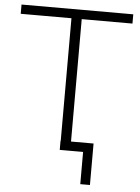

<svg xmlns="http://www.w3.org/2000/svg" viewBox="-58 -745 691 950"><g transform="rotate(5 287.5 -270.0)"><path d="M262 0V-670L277 -654H10V-700H565V-654H298L313 -670V0ZM377 160V-16L392 0H261V-46H425V160Z"/></g></svg>

Font: Modern
Style: Regular
Weight: 300
Designer: Julieta Ulanovsky
Foundry: Julieta Ulanovsky
Version: Version 8.000